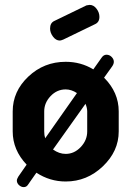

<svg xmlns="http://www.w3.org/2000/svg" viewBox="-20 -734 538 786"><path d="M249 -481Q311 -481 362 -450L396 -498Q404 -510 416 -510Q428 -510 437 -501Q446 -492 446 -481Q446 -472 439 -462L406 -416Q466 -356 466 -278V-196Q466 -115 401 -53Q336 9 249 9Q184 9 129 -27L94 23Q88 32 77 32Q67 32 58 24Q49 16 49 5Q49 -1 55 -11L89 -60Q32 -120 32 -196V-278Q32 -360 96 -420.5Q160 -481 249 -481ZM369 -635 239 -572Q229 -568 225 -568Q209 -568 197 -584Q185 -600 185 -617Q185 -640 202 -648L334 -712Q344 -714 347 -714Q363 -714 375 -698.5Q387 -683 387 -665Q387 -643 369 -635ZM337 -196V-278Q337 -292 330 -309L197 -122Q222 -104 249 -104Q284 -104 310.5 -132Q337 -160 337 -196ZM161 -196Q161 -180 165 -168L295 -353Q272 -368 249 -368Q213 -368 187 -340.5Q161 -313 161 -278Z"/></svg>

Font: Dosis
Style: Bold
Weight: 700
Designer: Edgar Tolentino, Pablo Impallari, Igino Marini
Foundry: Edgar Tolentino, Pablo Impallari, Igino Marini
Version: Version 1.007